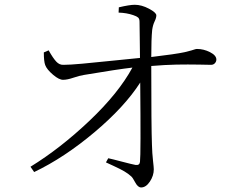

<svg xmlns="http://www.w3.org/2000/svg" viewBox="-20 -784 1040 815"><path d="M483.4 -730.5 484.4 -752.9Q530.3 -763.7 551.8 -763.7Q581.1 -763.7 612.3 -747.1Q643.6 -730.5 643.6 -718.8Q643.6 -708 636.2 -692.9Q628.9 -677.7 626 -657.2Q622.1 -618.2 622.1 -542Q671.9 -547.9 709 -553.2Q746.1 -558.6 763.7 -562.5Q781.2 -566.4 792 -569.8Q802.7 -573.2 807.6 -574.7Q812.5 -576.2 816.4 -576.2Q844.7 -576.2 871.6 -562.5Q898.4 -548.8 898.4 -531.2Q898.4 -522.5 892.1 -515.6Q885.7 -508.8 876 -508.8Q874 -508.8 825.7 -509.8Q777.3 -510.7 729 -509.8Q680.7 -508.8 622.1 -503.9Q622.1 -243.2 625 -169.9Q626 -132.8 629.4 -103Q632.8 -73.2 632.8 -65.4Q632.8 -38.1 616.2 -13.2Q599.6 11.7 579.1 11.7Q565.4 11.7 554.2 -9.3Q543 -30.3 537.1 -35.2Q524.4 -46.9 507.8 -56.6Q491.2 -66.4 462.4 -79.6Q433.6 -92.8 429.7 -94.7L439.5 -112.3Q454.1 -109.4 496.6 -98.1Q539.1 -86.9 554.7 -84Q572.3 -81.1 574.2 -96.7Q578.1 -127.9 575.2 -433.6Q508.8 -330.1 380.4 -222.2Q252 -114.3 125 -53.7L109.4 -76.2Q236.3 -154.3 359.9 -271.5Q483.4 -388.7 542 -497.1Q481.4 -490.2 335.9 -465.8Q317.4 -462.9 291.5 -454.1Q265.6 -445.3 249 -445.3Q231.4 -444.3 205.1 -466.8Q178.7 -489.3 171.9 -507.8Q166 -523.4 166 -561.5L186.5 -570.3Q205.1 -537.1 218.8 -522.5Q232.4 -507.8 250 -508.8Q275.4 -508.8 329.6 -513.7Q383.8 -518.6 462.9 -526.9Q542 -535.2 574.2 -538.1Q574.2 -570.3 573.2 -624Q572.3 -677.7 572.3 -691.4Q572.3 -704.1 566.4 -709.5Q560.5 -714.8 545.9 -719.7Q517.6 -729.5 483.4 -730.5Z"/></svg>

Font: GenYoMin TW TTF Light
Style: Regular
Weight: 300
Version: Version 1.300